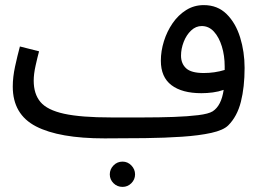

<svg xmlns="http://www.w3.org/2000/svg" viewBox="-20 -521 1023 752"><path d="M390 21Q212 21 121 -26Q30 -73 30 -182Q30 -219 39 -260.5Q48 -302 58 -339L133 -320Q127 -298 119.5 -264.5Q112 -231 112 -205Q112 -153 138.5 -121.5Q165 -90 231 -75.5Q297 -61 416 -61Q477 -61 540.5 -61Q604 -61 660 -63Q716 -65 756.5 -70Q797 -75 813 -85Q847 -107 856 -169Q836 -162 813.5 -159Q791 -156 769 -156Q693 -156 651.5 -187.5Q610 -219 610 -283Q610 -321 622 -359.5Q634 -398 656 -430Q678 -462 709 -481.5Q740 -501 778 -501Q832 -501 867.5 -466Q903 -431 920.5 -374.5Q938 -318 938 -255Q938 -180 923.5 -122.5Q909 -65 874 -30Q855 -11 807.5 -0.5Q760 10 693 14.5Q626 19 548 20Q470 21 390 21ZM689 -303Q689 -272 709 -253.5Q729 -235 778 -235Q821 -235 860 -247Q860 -253 860 -261Q860 -303 849 -339Q838 -375 818 -397Q798 -419 770 -419Q747 -419 728.5 -401.5Q710 -384 699.5 -357Q689 -330 689 -303ZM460 211Q439 211 424.5 196.5Q410 182 410 162Q410 142 424.5 127Q439 112 460 112Q480 112 494.5 127Q509 142 509 162Q509 182 494.5 196.5Q480 211 460 211Z"/></svg>

Font: Go Noto Kurrent-Regular
Style: Regular
Weight: 400
Designer: Monotype Design Team
Foundry: Monotype Imaging Inc.
Version: Version 2.012; ttfautohint (v1.8.4.7-5d5b)